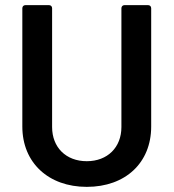

<svg xmlns="http://www.w3.org/2000/svg" viewBox="-20 -720 676 748"><path d="M318 8C469 8 569 -86 569 -227V-688C569 -695 564 -700 557 -700H465C458 -700 453 -695 453 -688V-225C453 -146 399 -92 318 -92C237 -92 183 -146 183 -225V-688C183 -695 178 -700 171 -700H79C72 -700 67 -695 67 -688V-227C67 -86 169 8 318 8Z"/></svg>

Font: Barlow SemiBold Numbers
Style: Regular
Weight: 600
Designer: Jeremy Tribby
Foundry: Tribby Type
Version: Version 1.408